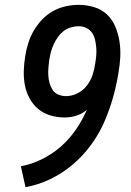

<svg xmlns="http://www.w3.org/2000/svg" viewBox="-20 -763 540 791"><path d="M85 8 66 -78Q110 -86 152.5 -107Q195 -128 230.5 -159Q266 -190 293 -229.5Q320 -269 338 -311Q319 -294 294.5 -286.5Q270 -279 247 -279Q216 -279 187.5 -287.5Q159 -296 137.5 -314Q116 -332 102 -357.5Q88 -383 82.5 -412Q77 -441 78 -471.5Q79 -502 84 -532Q88 -559 96.5 -585.5Q105 -612 119 -636.5Q133 -661 153 -682Q173 -703 198 -717Q223 -731 250.5 -737Q278 -743 304 -743Q337 -743 368 -733.5Q399 -724 421 -703Q443 -682 455 -653.5Q467 -625 472 -593.5Q477 -562 475.5 -529Q474 -496 468 -463Q460 -412 445.5 -361Q431 -310 409.5 -260.5Q388 -211 355 -166Q322 -121 279.5 -85Q237 -49 187 -25Q137 -1 85 8ZM252 -367Q276 -367 299 -378.5Q322 -390 337.5 -410Q353 -430 361 -453.5Q369 -477 372 -500Q375 -517 376.5 -534Q378 -551 376.5 -567.5Q375 -584 371.5 -599.5Q368 -615 359 -628Q350 -641 335.5 -648Q321 -655 304 -655Q288 -655 271.5 -650Q255 -645 242 -635Q229 -625 219 -611Q209 -597 202 -582Q195 -567 190.5 -551.5Q186 -536 184 -520L183 -518Q181 -501 179.5 -484.5Q178 -468 179 -451.5Q180 -435 184.5 -419.5Q189 -404 197.5 -391.5Q206 -379 221 -373Q236 -367 252 -367Z"/></svg>

Font: Iosevka Curly Semibold
Style: Italic
Weight: 600
Italic angle: -9°
Monospace: yes
Designer: Belleve Invis
Foundry: Belleve Invis
Version: Version 22.1.2; ttfautohint (v1.8.4)